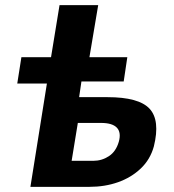

<svg xmlns="http://www.w3.org/2000/svg" viewBox="-20 -725 676 745"><path d="M98 0 162 -401H47L63 -503H178L211 -705H361L327 -503H474L460 -409H296L287 -348H397Q519 -348 560.5 -303Q602 -258 577 -157Q563 -106 526 -71Q489 -36 438 -18Q387 0 327 0ZM258 -101H342Q375 -101 402.5 -119Q430 -137 441 -175Q451 -211 433.5 -229.5Q416 -248 372 -248H282Z"/></svg>

Font: Nunito Sans 7pt Condensed ExtraBold
Style: Italic
Weight: 800
Width: 3
Italic angle: -9°
Designer: Vernon Adams
Foundry: Vernon Adams
Version: Version 3.101;gftools[0.9.27]